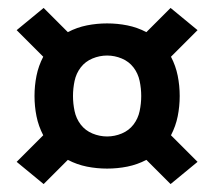

<svg xmlns="http://www.w3.org/2000/svg" viewBox="-20 -582 540 484"><path d="M410 -118 349 -179Q326 -167 301 -162Q276 -157 250 -157Q224 -157 199 -162Q174 -167 151 -179L90 -118L22 -174L89 -241Q77 -264 72 -289Q67 -314 67 -340Q67 -366 72 -391Q77 -416 89 -439L22 -506L90 -562L151 -501Q174 -513 199 -518Q224 -523 250 -523Q276 -523 301 -518Q326 -513 349 -501L410 -562L478 -506L411 -439Q423 -416 428 -391Q433 -366 433 -340Q433 -314 428 -289Q423 -264 411 -241L478 -174ZM250 -238Q269 -238 287 -245.5Q305 -253 316.5 -268Q328 -283 332 -302Q336 -321 336 -340Q336 -359 332 -378Q328 -397 316.5 -412Q305 -427 287 -434.5Q269 -442 250 -442Q231 -442 213 -434.5Q195 -427 183.5 -412Q172 -397 168 -378Q164 -359 164 -340Q164 -321 168 -302Q172 -283 183.5 -268Q195 -253 213 -245.5Q231 -238 250 -238Z"/></svg>

Font: Iosevka SS18 Heavy
Style: Regular
Weight: 900
Monospace: yes
Designer: Belleve Invis
Foundry: Belleve Invis
Version: Version 25.1.1; ttfautohint (v1.8.4)